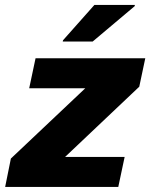

<svg xmlns="http://www.w3.org/2000/svg" viewBox="-32 -741 595 761"><path d="M-11.6 0 11.1 -112.6 305.9 -391.1H83.7L108.9 -510H543.8L520 -397.4L225.9 -118.9H462L436.8 0ZM216.7 -576.3 217.7 -581.3 342.2 -721.5H502.7L501.7 -716.5L335.2 -576.3Z"/></svg>

Font: Saira Thin
Style: Italic
Weight: 100
Italic angle: -12°
Designer: Hector Gatti with collaboration of the Omnibus-Type team
Foundry: Omnibus-Type
Version: Version 1.101